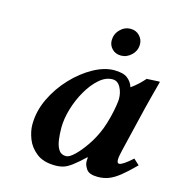

<svg xmlns="http://www.w3.org/2000/svg" viewBox="-98 -717 753 812"><g transform="rotate(15 278.5 -310.5)"><path d="M340 -39Q340 -42 340 -48Q340 -54 341 -58L339 -59Q308 -30 288 -15Q268 0 252 5Q236 10 216 10Q164 10 133.5 -14Q103 -38 90.5 -71Q78 -104 78 -132Q78 -191 104.5 -246.5Q131 -302 173 -346.5Q215 -391 263 -417.5Q311 -444 354 -444Q393 -444 412 -429.5Q431 -415 438 -392Q455 -404 469 -417Q483 -430 495 -444L550 -447Q552 -447 552 -444Q552 -444 548.5 -430.5Q545 -417 539.5 -397Q534 -377 529 -356.5Q524 -336 520 -321L473 -125Q466 -96 466 -83Q466 -67 475 -67Q490 -67 532 -105L557 -82Q522 -47 497 -27Q472 -7 450 1.5Q428 10 402 10Q364 10 352 -8Q340 -26 340 -39ZM373 -195Q383 -222 390 -250Q397 -278 400.5 -300.5Q404 -323 404 -331Q404 -360 391.5 -382.5Q379 -405 357 -405Q327 -405 299 -380.5Q271 -356 248.5 -317Q226 -278 213 -234Q200 -190 200 -151Q200 -124 203.5 -98.5Q207 -73 217.5 -56.5Q228 -40 250 -40Q264 -40 286.5 -61.5Q309 -83 333 -118.5Q357 -154 373 -195ZM310 -563Q310 -591 329.5 -611Q349 -631 376 -631Q399 -631 414.5 -615Q430 -599 430 -578Q430 -550 410 -530.5Q390 -511 364 -511Q340 -511 325 -526.5Q310 -542 310 -563Z"/></g></svg>

Font: Libertinus Serif Semibold Italic
Style: Regular
Weight: 600
Italic angle: -11.5°
Designer: Philipp H. Poll, Khaled Hosny
Foundry: Caleb Maclennan
Version: Version 7.051;RELEASE